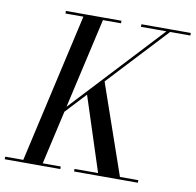

<svg xmlns="http://www.w3.org/2000/svg" viewBox="-122 -835 937 919"><g transform="rotate(10 346.0 -375.0)"><path d="M131.5 -217 627 -749.5H645L149 -217ZM-40 0V-12.5H230V0ZM297 0V-12.5H607V0ZM45 0 215 -750H310L139.5 0ZM415.5 0 291 -383 363 -458 522 0ZM125 -737.5V-750H395V-737.5ZM492 -737.5V-750H732V-737.5Z"/></g></svg>

Font: Bodoni Moda 18pt
Style: Italic
Weight: 400
Italic angle: -13°
Designer: Owen Earl
Foundry: indestructible type
Version: Version 2.005